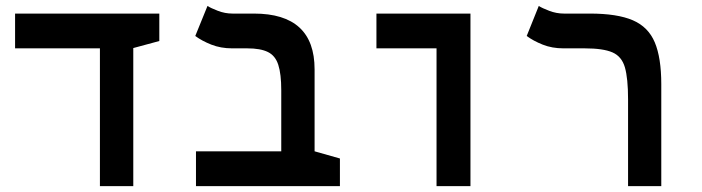

<svg xmlns="http://www.w3.org/2000/svg" viewBox="-20 -632 2384 652"><path d="M319.3 0V-467.8H31.2V-585.9H521V-492.7L432.6 -468.8V0Z M1134.3 -93.8V0H645.5V-118.2H935.1V-325.2Q935.1 -380.9 925 -411.9Q915 -442.9 889.9 -455.3Q864.7 -467.8 819.8 -467.8H768.6Q729.5 -467.8 697.5 -480.5Q665.5 -493.2 643.1 -509.8L684.6 -611.8Q695.8 -604.5 720 -595.2Q744.1 -585.9 769.5 -585.9H842.3Q1048.3 -585.9 1048.3 -396.5V-118.2Z M1462.4 0V-467.8H1258.3V-585.9H1577.6V0Z M2225.6 -346.2V0H2112.8V-294.9Q2112.8 -365.7 2102.1 -403.1Q2091.3 -440.4 2059.8 -454.1Q2028.3 -467.8 1965.8 -467.8H1893.6Q1854.5 -467.8 1822.8 -480.5Q1791 -493.2 1768.6 -509.8L1809.6 -611.8Q1820.8 -604.5 1845.2 -595.2Q1869.6 -585.9 1895 -585.9H1982.9Q2076.2 -585.9 2128.9 -563.2Q2181.6 -540.5 2203.6 -488Q2225.6 -435.5 2225.6 -346.2Z"/></svg>

Font: Cascadia Mono PL SemiBold
Style: Regular
Weight: 600
Monospace: yes
Designer: Aaron Bell
Foundry: Saja Typeworks
Version: Version 2404.023; ttfautohint (v1.8.4)